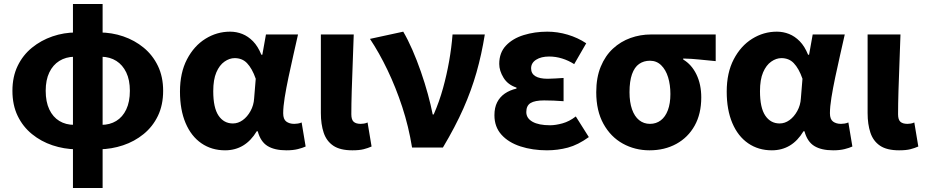

<svg xmlns="http://www.w3.org/2000/svg" viewBox="-20 -736 4613 958"><path d="M360 9Q299 8 242 -11Q185 -30 139.5 -67Q94 -104 68 -158Q42 -212 42 -283Q42 -353 68 -407Q94 -461 139.5 -498Q185 -535 242 -554.5Q299 -574 360 -574L351 -453Q308 -452 276 -432Q244 -412 226 -374.5Q208 -337 208 -283Q208 -228 226 -190Q244 -152 276 -132.5Q308 -113 351 -113ZM476 9 486 -113Q528 -113 560 -132.5Q592 -152 610 -190Q628 -228 628 -283Q628 -337 610 -374.5Q592 -412 560.5 -432Q529 -452 486 -453L476 -574Q538 -574 595 -554.5Q652 -535 697 -498Q742 -461 768 -407Q794 -353 794 -283Q794 -212 768 -158Q742 -104 696.5 -67Q651 -30 594 -11Q537 8 476 9ZM344 202V-716H492V202Z M1103 14Q1036 14 985 -21Q934 -56 906 -122Q878 -188 878 -279Q878 -373 913 -440Q948 -507 1005 -542.5Q1062 -578 1128 -578Q1160 -578 1189 -566.5Q1218 -555 1242.5 -530Q1267 -505 1284 -463H1289L1307 -564H1467Q1456 -515 1443.5 -460Q1431 -405 1419.5 -350.5Q1408 -296 1400.5 -249.5Q1393 -203 1393 -171Q1393 -141 1408.5 -129.5Q1424 -118 1448 -118Q1456 -118 1466 -119.5Q1476 -121 1485 -125L1505 -5Q1490 2 1466 8Q1442 14 1409 14Q1350 14 1315 -7.5Q1280 -29 1266 -81H1261Q1204 14 1103 14ZM1142 -120Q1168 -120 1191 -136.5Q1214 -153 1230 -182Q1246 -211 1248 -245L1256 -343Q1247 -369 1236 -388.5Q1225 -408 1212.5 -421Q1200 -434 1184.5 -440Q1169 -446 1151 -446Q1125 -446 1100 -428.5Q1075 -411 1059.5 -375Q1044 -339 1044 -281Q1044 -198 1070.5 -159Q1097 -120 1142 -120Z M1738 14Q1677 14 1643 -9Q1609 -32 1595 -74Q1581 -116 1581 -172V-564H1745Q1743 -498 1740 -424Q1737 -350 1735 -282.5Q1733 -215 1733 -166Q1733 -139 1744.5 -128.5Q1756 -118 1780 -118Q1787 -118 1796.5 -119.5Q1806 -121 1814 -125L1834 -5Q1816 3 1794.5 8.5Q1773 14 1738 14Z M2036 0Q2019 -105 1987 -202.5Q1955 -300 1913.5 -386.5Q1872 -473 1826 -542L1992 -578Q2015 -539 2037.5 -487.5Q2060 -436 2080 -378.5Q2100 -321 2115 -266Q2130 -211 2139 -165H2144Q2172 -229 2190.5 -296Q2209 -363 2221 -431Q2233 -499 2238 -564H2399Q2383 -464 2357.5 -374.5Q2332 -285 2292 -194.5Q2252 -104 2190 0Z M2709 14Q2637 14 2577 -5.5Q2517 -25 2482 -64Q2447 -103 2447 -161Q2447 -199 2460.5 -225.5Q2474 -252 2498.5 -269Q2523 -286 2557 -294V-299Q2514 -313 2492.5 -348Q2471 -383 2471 -417Q2471 -473 2504.5 -508.5Q2538 -544 2593 -561Q2648 -578 2711 -578Q2762 -578 2812.5 -563Q2863 -548 2905 -520L2845 -416Q2817 -434 2785 -444Q2753 -454 2720 -454Q2680 -454 2655 -438Q2630 -422 2630 -395Q2630 -369 2651 -356Q2672 -343 2713 -343Q2730 -343 2751 -344.5Q2772 -346 2792 -347V-231Q2767 -233 2742.5 -234Q2718 -235 2695 -235Q2649 -235 2627.5 -222Q2606 -209 2606 -177Q2606 -146 2637 -128.5Q2668 -111 2725 -111Q2752 -111 2786.5 -120.5Q2821 -130 2853 -155L2918 -52Q2864 -13 2813.5 0.5Q2763 14 2709 14Z M3221 14Q3148 14 3087.5 -19.5Q3027 -53 2991 -118Q2955 -183 2955 -276Q2955 -349 2977.5 -403.5Q3000 -458 3038.5 -493.5Q3077 -529 3126 -546.5Q3175 -564 3228 -564H3551V-431Q3505 -435 3469 -439Q3433 -443 3389 -444V-439Q3431 -414 3455 -364.5Q3479 -315 3479 -250Q3479 -168 3446 -109Q3413 -50 3354.5 -18Q3296 14 3221 14ZM3223 -118Q3254 -118 3277 -135.5Q3300 -153 3312.5 -186.5Q3325 -220 3325 -267Q3325 -313 3313.5 -350.5Q3302 -388 3279 -410.5Q3256 -433 3223 -433Q3192 -433 3169 -417Q3146 -401 3133.5 -366Q3121 -331 3121 -276Q3121 -226 3133.5 -190.5Q3146 -155 3169 -136.5Q3192 -118 3223 -118Z M3831 14Q3764 14 3713 -21Q3662 -56 3634 -122Q3606 -188 3606 -279Q3606 -373 3641 -440Q3676 -507 3733 -542.5Q3790 -578 3856 -578Q3888 -578 3917 -566.5Q3946 -555 3970.5 -530Q3995 -505 4012 -463H4017L4035 -564H4195Q4184 -515 4171.5 -460Q4159 -405 4147.5 -350.5Q4136 -296 4128.5 -249.5Q4121 -203 4121 -171Q4121 -141 4136.5 -129.5Q4152 -118 4176 -118Q4184 -118 4194 -119.5Q4204 -121 4213 -125L4233 -5Q4218 2 4194 8Q4170 14 4137 14Q4078 14 4043 -7.5Q4008 -29 3994 -81H3989Q3932 14 3831 14ZM3870 -120Q3896 -120 3919 -136.5Q3942 -153 3958 -182Q3974 -211 3976 -245L3984 -343Q3975 -369 3964 -388.5Q3953 -408 3940.5 -421Q3928 -434 3912.5 -440Q3897 -446 3879 -446Q3853 -446 3828 -428.5Q3803 -411 3787.5 -375Q3772 -339 3772 -281Q3772 -198 3798.5 -159Q3825 -120 3870 -120Z M4466 14Q4405 14 4371 -9Q4337 -32 4323 -74Q4309 -116 4309 -172V-564H4473Q4471 -498 4468 -424Q4465 -350 4463 -282.5Q4461 -215 4461 -166Q4461 -139 4472.5 -128.5Q4484 -118 4508 -118Q4515 -118 4524.5 -119.5Q4534 -121 4542 -125L4562 -5Q4544 3 4522.5 8.5Q4501 14 4466 14Z"/></svg>

Font: Noto Sans TC ExtraBold
Style: Regular
Weight: 800
Designer: Ryoko NISHIZUKA  (kana, bopomofo & ideographs); Paul D. Hunt (Latin, Greek & Cyrillic); Sandoll Communications , Soo-you
Foundry: Adobe
Version: Version 2.004-H2;hotconv 1.0.118;makeotfexe 2.5.65603